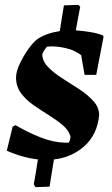

<svg xmlns="http://www.w3.org/2000/svg" viewBox="-20 -646 459 790"><path d="M184 122 126 124 119 112Q122 95 126.5 69.5Q131 44 136 10Q70 2 8 -26L32 -125L44 -131Q97 -100 148.5 -80Q200 -60 247 -59Q251 -59 255 -59Q259 -59 263 -59Q270 -71 270 -85Q262 -111 237.5 -131.5Q213 -152 181 -172Q149 -192 118 -213.5Q87 -235 66.5 -262.5Q46 -290 46 -327Q46 -351 61 -383Q76 -415 96.5 -444Q117 -473 135 -486Q172 -510 226 -518Q232 -557 236.5 -584.5Q241 -612 243 -624L303 -626L310 -618Q305 -595 301 -571Q297 -547 292 -521Q322 -519 352 -514Q382 -509 404 -500L406 -494L376 -338H328L314 -419Q304 -427 288 -435Q272 -443 250 -448Q230 -453 210 -454.5Q190 -456 173 -454Q168 -448 162 -439Q156 -430 154 -423Q154 -395 177.5 -370.5Q201 -346 236 -324Q271 -302 306 -279Q341 -256 364.5 -230Q388 -204 388 -172Q380 -92 327.5 -45Q275 2 202 10Q197 40 192.5 68Q188 96 184 122Z"/></svg>

Font: Labrada ExtraBold
Style: Italic
Weight: 800
Italic angle: -7°
Designer: Mercedes Jáuregui
Foundry: Omnibus-Type Team
Version: Version 1.000; ttfautohint (v1.8.4.7-5d5b)